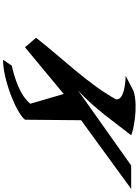

<svg xmlns="http://www.w3.org/2000/svg" viewBox="156 -926 915 1268"><g transform="rotate(90 614.0 -292.5)"><path d="M636.2 -599.9C535.9 -417.5 366.8 -248.1 230 -72.7L292.7 0.5L601.1 -255.4L665.5 -34.9C612.1 31.8 503.3 67.4 413.9 88L375.1 145C493.8 147.5 718.3 64.2 771.2 0.5L774.5 -370.2L1228.2 -700.8H1073.5L577.8 -349.8C704.7 -466.8 781.1 -583.8 873.8 -700.8C843.2 -715.3 687.1 -748.5 582.8 -717L481 -664.2C540.2 -663.3 645.4 -650.4 636.2 -599.9Z"/></g></svg>

Font: Hussar
Style: BdWodka
Weight: 700
Foundry: Cannot Into Space Fonts
Version: Version 2.00